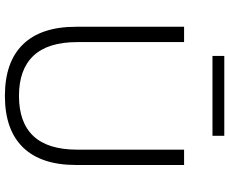

<svg xmlns="http://www.w3.org/2000/svg" viewBox="-94 -810 913 764"><g transform="rotate(90 362.0 -428.5)"><path d="M362 8Q227 8 157 -64Q87 -136 87 -275V-705H148V-280Q148 -163 202.5 -105.5Q257 -48 362 -48Q468 -48 522 -105.5Q576 -163 576 -280V-705H637V-275Q637 -136 567 -64Q497 8 362 8ZM203 -818V-865H521V-818Z"/></g></svg>

Font: Nunito Sans 12pt Light
Style: Regular
Weight: 300
Designer: Vernon Adams
Foundry: Vernon Adams
Version: Version 3.101;gftools[0.9.27]